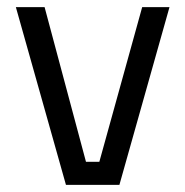

<svg xmlns="http://www.w3.org/2000/svg" viewBox="-20 -520 521 540"><path d="M165.5 0 24.6 -500H105.4L221.8 -65H259.4L379.9 -500H456.7L315.8 0Z"/></svg>

Font: Titillium Web
Style: Bold
Weight: 700
Designer: Mohamed Gaber, Accademia di Belle Arti di Urbino
Foundry: Kief Type Foundry, Accademia di Belle Arti di Urbino
Version: Version 3.000